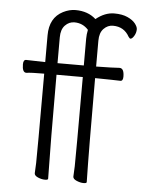

<svg xmlns="http://www.w3.org/2000/svg" viewBox="-52 -745 603 793"><g transform="rotate(5 250.0 -348.5)"><path d="M164 6Q150 6 135 -0.5Q120 -7 120 -17Q120 -29 122 -60Q123 -85 123 -430Q67 -430 49 -427Q32 -427 32 -461Q32 -480 44 -480Q61 -479 123 -478V-589Q123 -662 178 -690Q204 -703 229 -703Q281 -703 314 -673Q351 -703 390 -703Q423 -703 445 -693Q467 -683 477.5 -669.5Q488 -656 488 -646Q488 -631 480 -618Q472 -605 465 -605Q462 -605 457 -612Q435 -652 389 -652Q367 -652 350.5 -635Q334 -618 334 -585V-478Q407 -479 431 -481Q450 -481 450 -446Q450 -428 439 -428Q419 -428 401 -429L334 -430Q334 -137 337 1Q337 6 324 6Q311 6 295.5 -0.5Q280 -7 280 -17Q280 -29 282 -60Q283 -85 283 -430H174Q174 -137 177 1Q177 6 164 6ZM174 -478H283V-589Q283 -607 287 -626Q264 -652 229 -652Q207 -652 190.5 -635Q174 -618 174 -585Z"/></g></svg>

Font: LXGW WenKai Mono TC Light
Style: Regular
Weight: 300
Designer: LXGW / Fontworks Inc.
Foundry: LXGW / Fontworks Inc.
Version: Version 1.330